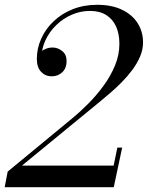

<svg xmlns="http://www.w3.org/2000/svg" viewBox="-30 -780 616 800"><path d="M-10.5 0 2 -65 270.5 -286.5Q303.5 -313.5 338.2 -348.5Q373 -383.5 402.2 -423.8Q431.5 -464 449.5 -508Q467.5 -552 467.5 -597.5Q467.5 -638.5 453.8 -669.2Q440 -700 412.8 -717.2Q385.5 -734.5 345 -734.5Q306 -734.5 269.8 -719Q233.5 -703.5 204.8 -675.8Q176 -648 159.2 -612Q142.5 -576 142.5 -534.5H124.5Q124.5 -547 133.8 -557.8Q143 -568.5 157.8 -575.2Q172.5 -582 189 -582Q211 -582 229.2 -567.2Q247.5 -552.5 247.5 -526Q247.5 -496 229.5 -479Q211.5 -462 185 -462Q159 -462 141.2 -480.8Q123.5 -499.5 123.5 -534.5Q123.5 -578.5 141.8 -619Q160 -659.5 193.2 -691.2Q226.5 -723 272.8 -741.5Q319 -760 375 -760Q435.5 -760 478.2 -739.5Q521 -719 543.5 -683.5Q566 -648 566 -603Q566 -573 553.5 -544Q541 -515 520.8 -488Q500.5 -461 476.8 -437Q453 -413 430.2 -393.5Q407.5 -374 390 -359.5L61.5 -90H443.5L459 -165H479L444 0Z"/></svg>

Font: Bodoni Moda SC 11pt
Style: Italic
Weight: 400
Italic angle: -13°
Version: Version 2.005